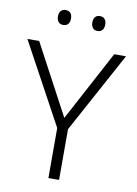

<svg xmlns="http://www.w3.org/2000/svg" viewBox="-97 -965 731 1028"><g transform="rotate(10 268.0 -451.0)"><path d="M140 -862C140 -836 153 -821 175 -821C199 -821 211 -836 211 -862C211 -887 199 -902 175 -902C153 -902 140 -887 140 -862ZM327 -862C327 -836 340 -821 361 -821C385 -821 397 -836 397 -862C397 -887 385 -902 361 -902C340 -902 327 -887 327 -862ZM268 -332 64 -714H0L240 -272V0H298V-276L536 -714H472Z"/></g></svg>

Font: Noto Sans Telugu Light
Style: Regular
Weight: 300
Designer: Jelle Bosma - Monotype Design Team
Foundry: Monotype Imaging Inc.
Version: Version 2.005